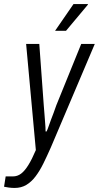

<svg xmlns="http://www.w3.org/2000/svg" viewBox="-71 -743 488 948"><path d="M1 185Q-13 185 -28 183Q-43 181 -51 179L-43 128H-7Q15 128 33 114.5Q51 101 69 72Q87 43 106 -2L58 -526H123L145 -224Q147 -204 148.5 -180.5Q150 -157 152 -135Q154 -113 154 -94H159Q164 -104 169 -119Q174 -134 180.5 -151Q187 -168 194 -186.5Q201 -205 207 -223L330 -526H397L180 -15Q161 28 143 64.5Q125 101 104.5 128Q84 155 59 170Q34 185 1 185ZM201 -591 292 -723H363V-720L255 -591Z"/></svg>

Font: Archivo Condensed Light
Style: Italic
Weight: 300
Width: 3
Italic angle: -10°
Designer: Hector Gatti
Foundry: Omnibus-Type
Version: Version 2.001